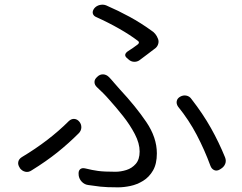

<svg xmlns="http://www.w3.org/2000/svg" viewBox="-20 -779 1040 825"><path d="M525 -530Q510 -543 527 -557Q541 -566 552.5 -574Q564 -582 573 -589Q581 -597 573 -603Q539 -629 492.5 -655.5Q446 -682 395 -705Q382 -710 379 -720.5Q376 -731 385 -743Q394 -754 408.5 -757.5Q423 -761 436 -756Q489 -733 537.5 -706.5Q586 -680 630 -648Q650 -636 659 -612Q663 -602 660 -591Q657 -580 649 -573Q633 -560 615 -547Q597 -534 579 -520Q569 -513 556 -513.5Q543 -514 533 -523ZM318 -28Q316 -44 324 -51.5Q332 -59 348 -55Q376 -48 401.5 -44.5Q427 -41 476 -41Q499 -41 523 -48.5Q547 -56 563.5 -75Q580 -94 580 -128Q580 -163 559.5 -202.5Q539 -242 508.5 -280.5Q478 -319 449 -351Q437 -365 423 -379Q409 -393 397 -404Q386 -414 386 -426.5Q386 -439 398 -449Q409 -460 423 -459.5Q437 -459 448 -448Q458 -438 470 -423.5Q482 -409 495 -395Q563 -322 608.5 -255Q654 -188 654 -120Q654 -75 637.5 -46.5Q621 -18 595 -2Q569 14 540.5 20Q512 26 487 26Q438 26 411.5 23Q385 20 359 16Q343 14 331.5 2Q320 -10 318 -26ZM925 -51Q912 -43 900.5 -48Q889 -53 884 -67Q859 -135 825.5 -199Q792 -263 745 -321Q737 -333 739.5 -345Q742 -357 755 -364Q768 -371 781.5 -368Q795 -365 803 -353Q852 -290 886.5 -228.5Q921 -167 947 -103Q953 -88 947.5 -74.5Q942 -61 928 -53ZM321 -256Q330 -245 329.5 -231Q329 -217 318 -206Q275 -163 227 -124.5Q179 -86 116 -47Q103 -38 89 -41Q75 -44 65 -57V-58Q56 -71 58.5 -83.5Q61 -96 74 -104Q191 -174 276 -259Q287 -269 299.5 -268Q312 -267 321 -256Z"/></svg>

Font: Chiron GoRound TC N
Style: Regular
Weight: 350
Designer: Ryoko NISHIZUKA 西塚涼子 (kana, bopomofo & ideographs); Paul D. Hunt (Latin, Greek & Cyrillic); Sandoll Communications 산돌커뮤니
Foundry: Adobe
Version: Version 1.000;hotconv 1.1.1;makeotfexe 2.6.0